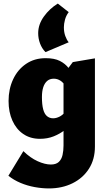

<svg xmlns="http://www.w3.org/2000/svg" viewBox="-20 -767 599 1076"><path d="M254 289Q216 289 174.5 281.5Q133 274 95 258Q57 242 27 218L111 80Q150 118 191 136.5Q232 155 265 155Q294 155 309.5 140.5Q325 126 330.5 101.5Q336 77 336 48V-350L388 -419L512 -440V54Q512 126 478.5 178.5Q445 231 386.5 260Q328 289 254 289ZM204 11Q150 11 110.5 -16Q71 -43 49.5 -91Q28 -139 28 -201Q28 -268 53.5 -322.5Q79 -377 126 -409Q173 -441 236 -441Q285 -441 315.5 -425.5Q346 -410 365 -385Q384 -360 395 -331L348 -281Q336 -304 318.5 -315Q301 -326 282 -326Q259 -326 244.5 -313.5Q230 -301 222.5 -278.5Q215 -256 215 -223Q215 -181 222 -154.5Q229 -128 243.5 -116Q258 -104 278 -104Q294 -104 312 -112.5Q330 -121 347 -141L392 -83Q372 -61 344 -39Q316 -17 281 -3Q246 11 204 11ZM304 -747 365 -699Q350 -679 344 -656Q338 -633 338 -614Q338 -587 346 -565Q354 -543 365 -530L235 -475Q215 -495 204.5 -523Q194 -551 194 -581Q194 -630 226 -674.5Q258 -719 304 -747Z"/></svg>

Font: Ysabeau Infant Black
Style: Regular
Weight: 900
Designer: Christian Thalmann (Catharsis Fonts)
Version: Version 2.001;gftools[0.9.30]; featfreeze: ss01,ss02,lnum